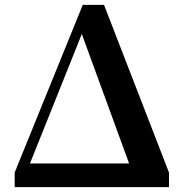

<svg xmlns="http://www.w3.org/2000/svg" viewBox="-20 -765 740 785"><path d="M102.5 -96.7H507.8L314.5 -626ZM405.3 -745.1 670.9 -59.6V0H40V-59.6L318.4 -745.1Z"/></svg>

Font: Bpmf Zihi Serif Bold
Style: Bold
Weight: 700
Foundry: But Ko
Version: Version 1.320